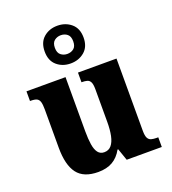

<svg xmlns="http://www.w3.org/2000/svg" viewBox="-147 -924 933 1044"><g transform="rotate(-20 319.0 -402.0)"><path d="M243 10Q159 10 122 -39Q85 -88 85 -188V-409Q85 -438 80.5 -453Q76 -468 64.5 -474Q53 -480 29 -480H25V-536H251V-222Q251 -178 256 -146Q261 -114 274 -97Q287 -80 310 -80Q336 -80 351.5 -98.5Q367 -117 374 -150.5Q381 -184 381 -230V-418Q381 -447 374.5 -460Q368 -473 355.5 -476.5Q343 -480 326 -480H323V-536H546V-118Q546 -89 553 -76Q560 -63 573 -59.5Q586 -56 603 -56H613V0H410L386 -69H382Q360 -29 326 -9.5Q292 10 243 10ZM304 -596Q257 -596 224.5 -624Q192 -652 192 -705Q192 -758 224.5 -786Q257 -814 304 -814Q351 -814 384 -786Q417 -758 417 -705Q417 -652 384 -624Q351 -596 304 -596ZM304 -651Q326 -651 341.5 -663.5Q357 -676 357 -705Q357 -734 341.5 -746.5Q326 -759 304 -759Q283 -759 267 -746.5Q251 -734 251 -705Q251 -676 267 -663.5Q283 -651 304 -651Z"/></g></svg>

Font: Noto Serif Khmer SemiCondensed ExtraBold
Style: Regular
Weight: 800
Width: 4
Designer: Danh Hong and the Monotype Design Team
Foundry: Monotype Imaging Inc.
Version: Version 2.004